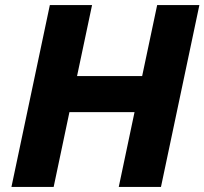

<svg xmlns="http://www.w3.org/2000/svg" viewBox="-20 -735 804 755"><path d="M25 0 176 -715H342L283 -436H539L598 -715H764L613 0H447L509 -294H253L191 0Z"/></svg>

Font: Wix Madefor Text ExtraBold
Style: Italic
Weight: 800
Italic angle: -12°
Designer: Dalton Maag Ltd
Foundry: Dalton Maag Ltd
Version: Version 3.100